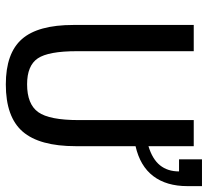

<svg xmlns="http://www.w3.org/2000/svg" viewBox="-48 -680 738 683"><g transform="rotate(90 321.5 -339.0)"><path d="M500.5 -497.6Q546.9 -511.7 568.6 -538.8Q590.3 -565.9 590.3 -606.4H547.4V-688H642.6V-636.2Q642.6 -561.5 606.9 -514.6Q571.3 -467.8 500.5 -451.7V-239.3Q500.5 -109.9 448.5 -50Q396.5 9.8 280.8 9.8Q169.9 9.8 119.6 -47.4Q69.3 -104.5 69.3 -230.5V-658.7H162.6V-243.2Q162.6 -141.6 188.2 -103.8Q213.9 -65.9 280.3 -65.9Q351.1 -65.9 379.4 -105.5Q407.7 -145 407.7 -249.5V-658.7H500.5Z"/></g></svg>

Font: Cousine
Style: Regular
Weight: 400
Monospace: yes
Designer: Steve Matteson
Foundry: Monotype Imaging Inc.
Version: Version 1.21